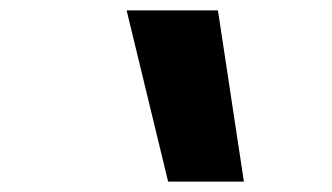

<svg xmlns="http://www.w3.org/2000/svg" viewBox="-20 -792 640 370"><path d="M304 -442 224 -772H400L450 -442Z"/></svg>

Font: Iosevka Heavy Extended
Style: Italic
Weight: 900
Width: 7
Italic angle: -9°
Monospace: yes
Designer: Belleve Invis
Foundry: Belleve Invis
Version: Version 32.5.0; ttfautohint (v1.8.4)